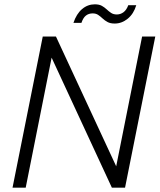

<svg xmlns="http://www.w3.org/2000/svg" viewBox="-20 -869 739 889"><path d="M699 -700 559 0H498L219 -602L99 0H38L178 -700H239L518 -99L638 -700ZM320 -763Q334 -805 360 -827Q386 -849 419 -849Q439 -849 451.5 -842Q464 -835 473.5 -826Q483 -817 494 -809.5Q505 -802 521 -802Q538 -802 552 -812.5Q566 -823 574 -845H611Q599 -805 571.5 -782.5Q544 -760 511 -760Q491 -760 478 -767Q465 -774 455 -783.5Q445 -793 434.5 -800Q424 -807 409 -807Q391 -807 378 -797Q365 -787 357 -763Z"/></svg>

Font: Albert Sans Light
Style: Italic
Weight: 300
Italic angle: -11.25°
Designer: Andreas Rasmussen
Foundry: a.Foundry
Version: Version 1.025